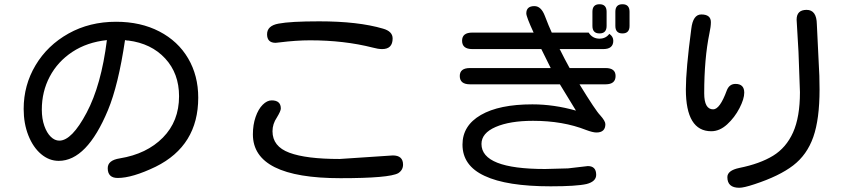

<svg xmlns="http://www.w3.org/2000/svg" viewBox="-20 -804 4040 899"><path d="M484.4 -16.6Q484.4 -53.7 541 -62.5Q667 -83 742.7 -159.7Q818.4 -236.3 818.4 -353.5Q818.4 -460 753.4 -530.3Q688.5 -600.6 580.1 -614.3H575.2L565.4 -616.2Q534.2 -405.3 485.4 -288.1Q386.7 -50.8 254.9 -50.8Q210 -50.8 172.4 -82.5Q134.8 -114.3 112.8 -169.9Q90.8 -225.6 90.8 -293.9Q90.8 -405.3 146.5 -498.5Q202.1 -591.8 300.8 -647Q399.4 -702.1 523.4 -702.1Q638.7 -702.1 726.1 -656.7Q813.5 -611.3 860.8 -530.8Q908.2 -450.2 908.2 -346.7Q908.2 -122.1 709 -23.4Q599.6 29.3 531.2 29.3Q484.4 29.3 484.4 -16.6ZM257.8 -145.5Q316.4 -145.5 385.7 -276.4Q454.1 -405.3 480.5 -616.2Q387.7 -606.4 318.8 -561Q250 -515.6 212.9 -445.3Q175.8 -375 175.8 -291Q175.8 -248 187.5 -214.8Q199.2 -181.6 217.8 -163.6Q236.3 -145.5 257.8 -145.5Z M1164.1 -174.8Q1164.1 -219.7 1176.8 -256.3Q1189.5 -293 1210 -313.5Q1230.5 -334 1252 -334Q1294.9 -334 1294.9 -295.9Q1294.9 -284.2 1276.4 -253.9Q1255.9 -223.6 1255.9 -189.5Q1255.9 -118.2 1335 -88.9Q1413.1 -59.6 1570.3 -59.6L1819.3 -76.2Q1867.2 -76.2 1867.2 -33.2Q1867.2 -7.8 1844.7 6.8Q1802.7 30.3 1574.2 30.3Q1164.1 30.3 1164.1 -174.8ZM1284.2 -693.4Q1339.8 -704.1 1474.6 -704.1Q1657.2 -704.1 1773.4 -669.9Q1818.4 -657.2 1818.4 -624Q1818.4 -574.2 1769.5 -574.2Q1750 -574.2 1725.6 -581.1Q1591.8 -615.2 1431.6 -615.2Q1367.2 -615.2 1289.1 -605.5L1270.5 -603.5Q1230.5 -603.5 1230.5 -643.6Q1230.5 -683.6 1284.2 -693.4Z M2249 19.5Q2145.5 -28.3 2145.5 -127Q2145.5 -215.8 2231.4 -265.6Q2317.4 -315.4 2472.7 -315.4Q2573.2 -315.4 2676.8 -286.1L2601.6 -409.2H2180.7Q2132.8 -409.2 2132.8 -448.2Q2132.8 -485.4 2180.7 -485.4H2558.6L2514.6 -574.2H2191.4Q2143.6 -574.2 2143.6 -613.3Q2143.6 -651.4 2191.4 -651.4H2478.5Q2444.3 -725.6 2444.3 -741.2Q2444.3 -775.4 2482.4 -775.4Q2513.7 -775.4 2531.2 -729.5Q2549.8 -680.7 2563.5 -651.4H2736.3Q2753.9 -623 2787.1 -623Q2816.4 -623 2833 -645.5Q2851.6 -632.8 2851.6 -613.3Q2851.6 -574.2 2804.7 -574.2H2599.6L2601.6 -572.3L2624 -528.3L2645.5 -488.3L2647.5 -485.4H2815.4Q2862.3 -485.4 2862.3 -448.2Q2862.3 -409.2 2815.4 -409.2H2693.4Q2769.5 -285.2 2790 -264.6Q2814.5 -237.3 2814.5 -222.7Q2814.5 -183.6 2772.5 -183.6Q2755.9 -183.6 2724.6 -195.3Q2616.2 -238.3 2475.6 -238.3Q2367.2 -238.3 2300.8 -209.5Q2234.4 -180.7 2234.4 -129.9Q2234.4 -12.7 2532.2 -12.7L2639.6 -15.6L2732.4 -26.4Q2771.5 -26.4 2771.5 14.6Q2771.5 45.9 2726.6 57.6Q2678.7 68.4 2558.6 68.4Q2352.5 68.4 2249 19.5ZM2753.9 -749Q2753.9 -784.2 2787.1 -784.2Q2820.3 -784.2 2820.3 -749V-682.6Q2820.3 -647.5 2787.1 -647.5Q2753.9 -647.5 2753.9 -682.6ZM2861.3 -749Q2861.3 -784.2 2894.5 -784.2Q2927.7 -784.2 2927.7 -749V-682.6Q2927.7 -647.5 2894.5 -647.5Q2861.3 -647.5 2861.3 -682.6Z M3385.7 25.4Q3385.7 -5.9 3441.4 -17.6Q3538.1 -37.1 3599.6 -74.7Q3661.1 -112.3 3693.4 -184.1Q3725.6 -255.9 3725.6 -372.1L3718.8 -560.5L3710 -711.9Q3710 -757.8 3756.8 -757.8Q3803.7 -757.8 3804.7 -690.4L3816.4 -449.2L3817.4 -384.8Q3817.4 -246.1 3788.1 -162.6Q3758.8 -79.1 3693.8 -29.3Q3628.9 20.5 3512.7 58.6Q3462.9 75.2 3441.4 75.2Q3385.7 75.2 3385.7 25.4ZM3216.8 -668.9Q3224.6 -736.3 3263.7 -736.3Q3308.6 -736.3 3308.6 -700.2Q3308.6 -679.7 3301.8 -648.4Q3277.3 -529.3 3277.3 -367.2Q3277.3 -292 3319.3 -292Q3350.6 -292 3382.8 -379.9Q3394.5 -411.1 3423.8 -411.1Q3464.8 -411.1 3464.8 -370.1Q3464.8 -340.8 3442.4 -297.4Q3419.9 -253.9 3384.8 -221.7Q3349.6 -189.5 3310.5 -189.5Q3191.4 -189.5 3191.4 -385.7Q3191.4 -477.5 3216.8 -668.9Z"/></svg>

Font: jf-openhuninn-2.0
Style: Regular
Weight: 400
Designer: [Kosugi Maru]
Designed by MOTOYA      

[Varela Round]
Joe Prince (Latin component); Avraham Cornfeld (Hebrew component)
Foundry: justfont CO.,LTD.
Version: 2.0